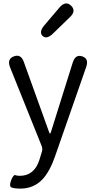

<svg xmlns="http://www.w3.org/2000/svg" viewBox="-20 -873 561 1127"><path d="M101 234Q64 234 48 227.5Q32 221 45 186Q59 151 69.5 155Q80 159 96 159Q181 159 211 66Q219 42 226 17Q231 1 225 -15L39 -478Q20 -527 61 -542Q103 -558 120 -509L268 -98Q271 -89 273.5 -89Q276 -89 279 -98L407 -506Q423 -556 463 -542Q503 -529 486 -480L303 45Q272 134 229 180Q177 234 101 234ZM291 -676Q254 -640 230 -662Q207 -685 240 -724L330 -830Q365 -870 397 -840Q429 -809 391 -773Z"/></svg>

Font: Resource Han Rounded KR
Style: Regular
Weight: 400
Designer: Cyano Hao (round all glyphs); Ryoko NISHIZUKA 西塚涼子 (kana, bopomofo & ideographs); Paul D. Hunt (Latin, Greek & Cyrillic)
Foundry: Cyano Hao
Version: 0.990